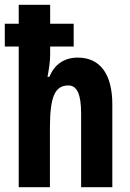

<svg xmlns="http://www.w3.org/2000/svg" viewBox="-22 -780 543 800"><path d="M187 -760H56V-681H-2V-586H56V0H186V-246C186 -378 207 -424 263 -424C299 -424 316 -387 316 -307V0H446V-345C446 -470 396 -540 302 -540C246 -540 205 -512 184 -460H176C183 -497 187 -528 187 -552V-586H285V-681H187Z"/></svg>

Font: Noto Sans Thai Looped ExtraCondensed
Style: Bold
Weight: 700
Width: 2
Designer: Sasikarn Vongin, Ben Mitchell
Foundry: The Fontpad Ltd
Version: Version 1.001